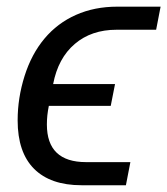

<svg xmlns="http://www.w3.org/2000/svg" viewBox="-20 -548 495 568"><path d="M365.7 -68.4 352.5 0H221.2Q129.4 0 80.8 -48.6Q32.2 -97.2 32.2 -191.9Q32.2 -258.3 52.7 -323.2Q73.2 -388.2 111.8 -434.1Q149.9 -479.5 204.6 -503.9Q259.3 -528.3 327.1 -528.3H455.1L441.9 -460H324.7Q250.5 -460 201.2 -418Q151.9 -376 137.2 -299.3H320.3L307.6 -234.9H124.5Q121.6 -220.7 120.1 -207Q118.7 -193.4 118.7 -179.7Q118.7 -124 147.7 -96.2Q176.8 -68.4 234.4 -68.4Z"/></svg>

Font: Arimo
Style: Italic
Weight: 400
Italic angle: -12°
Designer: Steve Matteson
Foundry: Monotype Imaging Inc.
Version: Version 1.33